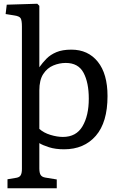

<svg xmlns="http://www.w3.org/2000/svg" viewBox="-20 -786 640 1025"><path d="M20 219V171L68 163Q85 160 91 148.5Q97 137 97 116V-644Q97 -676 90.5 -688Q84 -700 54 -704L10 -711L16 -761L179 -766L190 -755V-427Q207 -451 228 -472.5Q249 -494 281 -507.5Q313 -521 361 -521Q450 -521 502 -456.5Q554 -392 554 -273Q554 -133 491.5 -61Q429 11 322 11Q276 11 241.5 0Q207 -11 190 -22V113Q190 137 197 148Q204 159 222 162L283 172V219ZM316 -55Q387 -55 420.5 -112Q454 -169 454 -259Q454 -345 426 -397.5Q398 -450 331 -450Q297 -450 264.5 -436.5Q232 -423 211 -391Q190 -359 190 -303V-98Q213 -77 249 -66Q285 -55 316 -55Z"/></svg>

Font: Text Regular
Style: Regular
Weight: 400
Designer: Latin by Veronika Burian and Jose Scaglione. Greek by Irene Vlachou. Cyrillic by Vera Evstafieva.
Foundry: TypeTogether
Version: Version 3.002